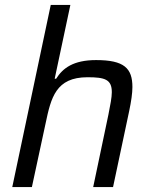

<svg xmlns="http://www.w3.org/2000/svg" viewBox="-20 -763 613 783"><path d="M187 -743 30 0H110L166 -260C188 -365 208 -448 337 -448C408 -448 436 -439 436 -387C436 -366 430 -335 422 -295L360 0H441L507 -311C515 -349 520 -383 520 -408C520 -485 486 -518 372 -518C279 -518 236 -485 209 -442H203L267 -743Z"/></svg>

Font: Saira UNSAM
Style: Italic
Weight: 400
Italic angle: -12°
Designer: Hector Gatti with collaboration of the Omnibus-Type team
Foundry: Omnibus-Type
Version: Version 0.072;PS 000.072;hotconv 1.0.88;makeotf.lib2.5.64775